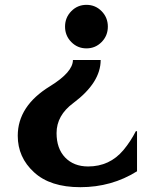

<svg xmlns="http://www.w3.org/2000/svg" viewBox="-20 -567 643 797"><path d="M275.9 -520.5Q301.8 -546.9 338.9 -546.9Q376 -546.9 401.9 -520.5Q427.7 -494.1 427.7 -456.5Q427.7 -418.9 401.9 -392.6Q376 -366.2 338.9 -366.2Q301.8 -366.2 275.9 -392.6Q250 -418.9 250 -456.5Q250 -494.1 275.9 -520.5ZM313.5 210Q188 210 121.1 147.9Q53.7 86.4 53.7 -3.4Q53.7 -127 187.5 -209Q282.7 -267.6 282.7 -317.9H397.9Q397.9 -224.1 284.2 -139.2Q214.8 -87.9 214.8 -14.6Q214.8 49.3 250 86.4Q286.1 124 345.7 124Q435.1 124 492.2 56.2Q522 20.5 543.9 -22.5H548.8V144Q443.4 210 313.5 210Z"/></svg>

Font: Classica
Style: Bold
Weight: 700
Designer: Wojciech Kalinowski "wmk69" (wmk69@o2.pl)
Foundry: Wojciech Kalinowski "wmk69" (wmk69@o2.pl)
Version: Version 2.1.1; 2021-05-14